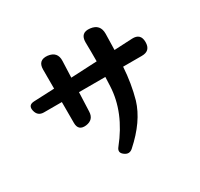

<svg xmlns="http://www.w3.org/2000/svg" viewBox="-176 -1015 1351 1300"><g transform="rotate(-30 500.0 -364.5)"><path d="M444 54Q410 29 437 -4Q585 -189 594 -387L597 -458H391L385 -310Q383 -247 320 -239Q257 -232 257 -295V-458H117Q69 -458 58 -506Q47 -554 97 -556L257 -563V-712Q257 -785 330 -778Q403 -769 400 -697L395 -569L599 -579Q599 -618 599 -655Q599 -692 598 -728Q598 -803 672 -794Q746 -785 745 -710Q744 -677 743.5 -646Q743 -615 742 -585L883 -592Q951 -595 951 -527Q951 -458 883 -458H736Q732 -394 722 -333.5Q712 -273 696 -216Q654 -77 509 52Q478 80 444 54Z"/></g></svg>

Font: MaokenZhuyuanTi
Style: Regular
Weight: 400
Designer: Fontworks Inc & LongZhuTi team: ZERO子、时光羊、荆南、频凡、刘鹏、Little White Dog、帆影Magmeta、奈白不弍、白日月球、ChaoTawei、雨三（排名不分先后）
Version: Version 1.000; 20230222